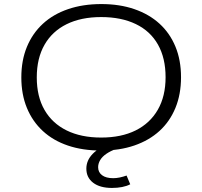

<svg xmlns="http://www.w3.org/2000/svg" viewBox="-20 -733 996 945"><path d="M478 8Q387 8 314.5 -16.5Q242 -41 191 -88Q140 -135 112.5 -201.5Q85 -268 85 -352Q85 -436 112.5 -502.5Q140 -569 191 -616Q242 -663 315 -688Q388 -713 479 -713Q569 -713 641.5 -688Q714 -663 765 -616.5Q816 -570 843.5 -503.5Q871 -437 871 -353Q871 -269 843.5 -202Q816 -135 765 -88.5Q714 -42 641.5 -17Q569 8 478 8ZM478 -56Q577 -56 647.5 -91Q718 -126 756.5 -192.5Q795 -259 795 -353Q795 -447 757.5 -513.5Q720 -580 648.5 -614.5Q577 -649 478 -649Q379 -649 308 -614Q237 -579 199 -512.5Q161 -446 161 -352Q161 -258 199 -192Q237 -126 308 -91Q379 -56 478 -56ZM531 192Q472 192 438.5 166.5Q405 141 405 97Q405 57 435.5 25Q466 -7 528 -28L552 0Q524 10 503.5 24Q483 38 473 55Q463 72 463 90Q463 115 482.5 129.5Q502 144 537 144Q553 144 569.5 140.5Q586 137 603 131L621 174Q604 183 581 187.5Q558 192 531 192Z"/></svg>

Font: Nunito Sans 10pt Expanded Light
Style: Regular
Weight: 300
Width: 7
Designer: Vernon Adams
Foundry: Vernon Adams
Version: Version 3.101;gftools[0.9.27]